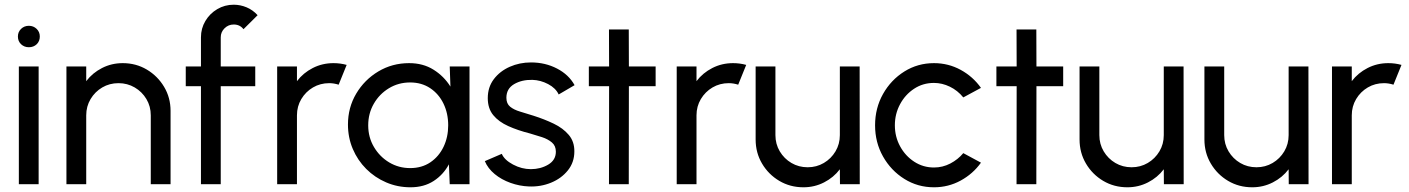

<svg xmlns="http://www.w3.org/2000/svg" viewBox="-20 -782 5979 815"><path d="M60 -500H144V0H60ZM102.5 -581.5Q83 -581.5 69.5 -594.2Q56 -607 56 -627Q56 -646.5 69.5 -659.5Q83 -672.5 102.5 -672.5Q122 -672.5 135.5 -659.5Q149 -646.5 149 -627Q149 -607 135.8 -594.2Q122.5 -581.5 102.5 -581.5Z M704 -311.5V0H620V-292.5Q620 -330.5 601.5 -361.5Q583 -392.5 551.8 -410.8Q520.5 -429 483 -429Q445 -429 414 -410.8Q383 -392.5 364.5 -361.5Q346 -330.5 346 -292.5V0H262V-500H346V-437.5Q372.5 -472.5 413 -493.2Q453.5 -514 501 -514Q557 -514 603 -486.8Q649 -459.5 676.5 -413.5Q704 -367.5 704 -311.5Z M917 -623.5V-500H1063.5V-416H917V0H833V-416H768.5V-500H833V-623.5Q833 -661.5 851.8 -693Q870.5 -724.5 902.2 -743.2Q934 -762 972 -762Q1000 -762 1026.5 -751Q1053 -740 1073.5 -717.5L1013.5 -658Q998.5 -678 972 -678Q949.5 -678 933.2 -662Q917 -646 917 -623.5Z M1156.5 0V-500H1240.5V-437.5Q1267 -472.5 1307.5 -493.2Q1348 -514 1395.5 -514Q1424.5 -514 1451.5 -506.5L1417.5 -422.5Q1397 -429 1377.5 -429Q1339.5 -429 1308.5 -410.8Q1277.5 -392.5 1259 -361.5Q1240.5 -330.5 1240.5 -292.5V0Z M1889 -500H1973V0H1889L1885.5 -84.5Q1862 -40.5 1820.8 -13.8Q1779.5 13 1722.5 13Q1667.5 13 1619.2 -7.8Q1571 -28.5 1534.5 -65Q1498 -101.5 1477.5 -149.8Q1457 -198 1457 -253.5Q1457 -325.5 1492 -384.5Q1527 -443.5 1586 -478.8Q1645 -514 1716.5 -514Q1776 -514 1820.2 -486.2Q1864.5 -458.5 1892 -414.5ZM1721 -68.5Q1770.5 -68.5 1806.8 -93Q1843 -117.5 1862.8 -158.8Q1882.5 -200 1882.5 -250Q1882.5 -301 1862.5 -342.2Q1842.5 -383.5 1806 -407.8Q1769.5 -432 1721 -432Q1671.5 -432 1631 -407.5Q1590.5 -383 1566.8 -341.8Q1543 -300.5 1543 -250Q1543 -199 1567.5 -157.8Q1592 -116.5 1632.2 -92.5Q1672.5 -68.5 1721 -68.5Z M2225.5 9.5Q2185 8 2146.8 -5.8Q2108.5 -19.5 2079.8 -43.2Q2051 -67 2038 -98L2110 -129Q2121 -103 2157.8 -83.5Q2194.5 -64 2233.5 -64Q2274.5 -64 2307 -83.2Q2339.5 -102.5 2339.5 -138Q2339.5 -163 2322.8 -177.2Q2306 -191.5 2280.8 -199.8Q2255.5 -208 2229.5 -215.5Q2178 -228.5 2137.5 -246.8Q2097 -265 2073.8 -293.2Q2050.5 -321.5 2050.5 -365.5Q2050.5 -412 2076.2 -446Q2102 -480 2143.8 -498.5Q2185.5 -517 2234 -517Q2294.5 -517 2344.5 -491Q2394.5 -465 2419 -420.5L2351.5 -381Q2339 -408 2306.8 -425Q2274.5 -442 2240 -443Q2195 -444 2162.2 -424.8Q2129.5 -405.5 2129.5 -367Q2129.5 -342 2145.5 -329Q2161.5 -316 2188 -308.2Q2214.5 -300.5 2245.5 -290.5Q2291 -276 2330.5 -257Q2370 -238 2394.2 -209.5Q2418.5 -181 2418 -139Q2418 -93 2390.5 -58.8Q2363 -24.5 2319 -6.5Q2275 11.5 2225.5 9.5Z M2763 -416H2649.5L2649 0H2565L2565.5 -416H2479.5V-500H2565.5L2565 -657H2649L2649.5 -500H2763Z M2852.5 0V-500H2936.5V-437.5Q2963 -472.5 3003.5 -493.2Q3044 -514 3091.5 -514Q3120.5 -514 3147.5 -506.5L3113.5 -422.5Q3093 -429 3073.5 -429Q3035.5 -429 3004.5 -410.8Q2973.5 -392.5 2955 -361.5Q2936.5 -330.5 2936.5 -292.5V0Z M3187.5 -190V-500H3271.5V-208.5Q3271.5 -170.5 3290 -139.5Q3308.5 -108.5 3339.5 -90.2Q3370.5 -72 3408.5 -72Q3446 -72 3477 -90.2Q3508 -108.5 3526.5 -139.5Q3545 -170.5 3545 -208.5V-500H3629L3629.5 0H3545.5L3545 -63.5Q3518.5 -28.5 3478 -7.8Q3437.5 13 3390.5 13Q3334 13 3288 -14.2Q3242 -41.5 3214.8 -87.5Q3187.5 -133.5 3187.5 -190Z M4069 -132 4144 -91.5Q4110 -44 4057.8 -15.5Q4005.5 13 3944.5 13Q3875.5 13 3818.8 -22.5Q3762 -58 3728.2 -117.8Q3694.5 -177.5 3694.5 -250Q3694.5 -323 3728.2 -383Q3762 -443 3818.8 -478.5Q3875.5 -514 3944.5 -514Q4005.5 -514 4057.8 -485.5Q4110 -457 4144 -409L4069 -368.5Q4045 -398 4012 -414Q3979 -430 3944.5 -430Q3897.5 -430 3860 -405.2Q3822.5 -380.5 3800.5 -339.5Q3778.5 -298.5 3778.5 -250Q3778.5 -201.5 3800.8 -160.8Q3823 -120 3860.8 -95.5Q3898.5 -71 3944.5 -71Q3981.5 -71 4014 -88Q4046.5 -105 4069 -132Z M4493 -416H4379.5L4379 0H4295L4295.5 -416H4209.5V-500H4295.5L4295 -657H4379L4379.5 -500H4493Z M4562.5 -190V-500H4646.5V-208.5Q4646.5 -170.5 4665 -139.5Q4683.5 -108.5 4714.5 -90.2Q4745.5 -72 4783.5 -72Q4821 -72 4852 -90.2Q4883 -108.5 4901.5 -139.5Q4920 -170.5 4920 -208.5V-500H5004L5004.5 0H4920.5L4920 -63.5Q4893.5 -28.5 4853 -7.8Q4812.5 13 4765.5 13Q4709 13 4663 -14.2Q4617 -41.5 4589.8 -87.5Q4562.5 -133.5 4562.5 -190Z M5092.5 -190V-500H5176.5V-208.5Q5176.5 -170.5 5195 -139.5Q5213.5 -108.5 5244.5 -90.2Q5275.5 -72 5313.5 -72Q5351 -72 5382 -90.2Q5413 -108.5 5431.5 -139.5Q5450 -170.5 5450 -208.5V-500H5534L5534.5 0H5450.5L5450 -63.5Q5423.5 -28.5 5383 -7.8Q5342.5 13 5295.5 13Q5239 13 5193 -14.2Q5147 -41.5 5119.8 -87.5Q5092.5 -133.5 5092.5 -190Z M5634 0V-500H5718V-437.5Q5744.5 -472.5 5785 -493.2Q5825.5 -514 5873 -514Q5902 -514 5929 -506.5L5895 -422.5Q5874.5 -429 5855 -429Q5817 -429 5786 -410.8Q5755 -392.5 5736.5 -361.5Q5718 -330.5 5718 -292.5V0Z"/></svg>

Font: Urbanist Medium
Style: Regular
Weight: 500
Designer: Corey Hu
Foundry: Corey Hu
Version: Version 1.321; ttfautohint (v1.8.4.7-5d5b)